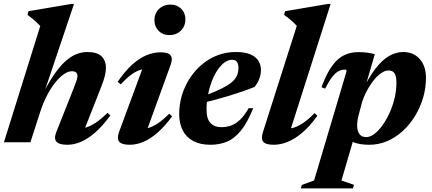

<svg xmlns="http://www.w3.org/2000/svg" viewBox="-28 -744 2261 1004"><path d="M180.5 -153.5 131 0H-7.5L182.5 -608Q174 -617.5 163.5 -627.2Q153 -637 141.2 -646.8Q129.5 -656.5 115.5 -666.5L121 -685.5L345.5 -723.5H359L191 -224.5L185 -231Q218.5 -299.5 249.5 -346Q280.5 -392.5 310 -420Q339.5 -447.5 369 -459.8Q398.5 -472 429 -472Q481 -472 503.5 -449Q526 -426 526 -391Q526 -373 520.8 -349.2Q515.5 -325.5 501.5 -290.5L402.5 -39L377 -71.5Q399.5 -70.5 423 -77.8Q446.5 -85 473.8 -103.2Q501 -121.5 534.5 -154L549 -140Q508.5 -85 469.8 -51.2Q431 -17.5 395 -2.2Q359 13 324.5 13Q281 13 267 -3.2Q253 -19.5 266.5 -53.5L358.5 -285.5Q369 -312 373 -324.8Q377 -337.5 377 -346Q377 -358 370 -364.8Q363 -371.5 347.5 -371.5Q328.5 -371.5 306.2 -356.2Q284 -341 261 -312.5Q238 -284 217.2 -243.8Q196.5 -203.5 180.5 -153.5Z M595 -55 727.5 -413.5 753.5 -384Q728 -385.5 705.2 -378.5Q682.5 -371.5 658 -353.2Q633.5 -335 603 -303L587.5 -316.5Q626 -373 664 -406.8Q702 -440.5 738.8 -455.5Q775.5 -470.5 810.5 -470.5Q851.5 -470.5 864 -454.8Q876.5 -439 864.5 -405.5L731.5 -39L700 -70Q723.5 -68.5 747 -74.8Q770.5 -81 797.5 -99Q824.5 -117 857 -149.5L872 -135.5Q833 -82.5 795.2 -49.8Q757.5 -17 721.5 -2Q685.5 13 651 13Q608.5 13 595.2 -3.2Q582 -19.5 595 -55ZM779.5 -638.5Q779.5 -662 790.2 -680.5Q801 -699 820 -709.5Q839 -720 863 -720Q897.5 -720 919.5 -698.2Q941.5 -676.5 941.5 -642.5Q941.5 -619 930.8 -600.5Q920 -582 901.2 -571.2Q882.5 -560.5 858 -560.5Q823.5 -560.5 801.5 -582.8Q779.5 -605 779.5 -638.5Z M1186 -431.5Q1165 -431.5 1145.2 -416.8Q1125.5 -402 1108.5 -376.2Q1091.5 -350.5 1079 -317.5Q1066.5 -284.5 1059.2 -247.2Q1052 -210 1052 -172.5Q1052 -122.5 1072.5 -100.8Q1093 -79 1129.5 -79Q1156.5 -79 1180.2 -87.5Q1204 -96 1227 -117.5Q1250 -139 1272.5 -178.5L1296 -178Q1265.5 -102 1231.5 -60.5Q1197.5 -19 1158.5 -3Q1119.5 13 1072.5 13Q1019 13 982.5 -6.5Q946 -26 927.5 -62.2Q909 -98.5 909 -147.5Q909 -198.5 923.5 -246.5Q938 -294.5 964.8 -335.2Q991.5 -376 1028.2 -407Q1065 -438 1109.8 -455Q1154.5 -472 1205 -472Q1253.5 -472 1282.2 -459.2Q1311 -446.5 1323.8 -425.2Q1336.5 -404 1336.5 -378.5Q1336.5 -354 1327.5 -330.8Q1318.5 -307.5 1303 -289.5Q1275 -278 1241 -266.2Q1207 -254.5 1169.5 -243Q1132 -231.5 1093.2 -221.2Q1054.5 -211 1017 -202L1019 -236Q1068.5 -253 1103.5 -268.2Q1138.5 -283.5 1161.2 -297.8Q1184 -312 1196.5 -326.5Q1209 -341 1214 -356.5Q1219 -372 1219 -389Q1219 -403 1215.2 -412.5Q1211.5 -422 1204.2 -426.8Q1197 -431.5 1186 -431.5Z M1524 -609Q1515 -619 1505 -628.2Q1495 -637.5 1483.2 -647Q1471.5 -656.5 1457.5 -666.5L1463 -685.5L1687.5 -723.5H1701L1483 -40L1454 -70.5Q1478 -69 1502.5 -75Q1527 -81 1555.2 -99.5Q1583.5 -118 1617 -152.5L1631.5 -138.5Q1592 -83.5 1552.8 -50.2Q1513.5 -17 1476 -2Q1438.5 13 1404 13Q1361.5 13 1348.5 -2.8Q1335.5 -18.5 1347.5 -55Z M1848.5 -146.5Q1843.5 -128.5 1841.5 -114Q1839.5 -99.5 1839.5 -88Q1839.5 -60.5 1851 -43.8Q1862.5 -27 1887.5 -27Q1907 -27 1929 -43.2Q1951 -59.5 1971.5 -88Q1992 -116.5 2008.8 -153Q2025.5 -189.5 2035.2 -230.2Q2045 -271 2045 -312Q2045 -344.5 2035.5 -360Q2026 -375.5 2003.5 -375.5Q1989.5 -375.5 1973.8 -367Q1958 -358.5 1942.5 -342.8Q1927 -327 1912.8 -306.2Q1898.5 -285.5 1886.5 -261.8Q1874.5 -238 1866 -212.5ZM1763.5 -48 1829 -44.5 1757.5 200 1823 222.5 1817.5 241H1545L1550.5 223L1614.5 199.5L1784 -370.5Q1784.5 -375 1783 -377.5Q1781.5 -380 1777 -380Q1760 -380 1744.2 -372.8Q1728.5 -365.5 1711.2 -344.2Q1694 -323 1672 -280.5L1653 -288Q1679 -358.5 1708 -398.5Q1737 -438.5 1771 -455Q1805 -471.5 1845 -471.5Q1871 -471.5 1889.5 -469Q1908 -466.5 1932 -461L1874.5 -263L1864.5 -264.5Q1900 -339.5 1935.5 -385.2Q1971 -431 2007 -451.5Q2043 -472 2080.5 -472Q2134.5 -472 2167 -435.2Q2199.5 -398.5 2199.5 -336Q2199.5 -284.5 2184.8 -234Q2170 -183.5 2143.2 -139Q2116.5 -94.5 2079.5 -60.2Q2042.5 -26 1997.8 -6.5Q1953 13 1902.5 13Q1849.5 13 1813.5 -2.8Q1777.5 -18.5 1763.5 -48Z"/></svg>

Font: Newsreader 36pt
Style: Bold Italic
Weight: 700
Italic angle: -17°
Designer: Hugues Gentile
Foundry: Production Type
Version: Version 1.003